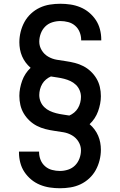

<svg xmlns="http://www.w3.org/2000/svg" viewBox="-20 -851 640 1022"><path d="M299 151Q272 151 245 147Q218 143 192.5 132.5Q167 122 146 104.5Q125 87 110 64.5Q95 42 88 15Q81 -12 81 -39V-44H188V-41Q188 -20 196 0Q204 20 220 34Q236 48 257 53.5Q278 59 299 59Q321 59 342.5 52Q364 45 379.5 29.5Q395 14 403 -7.5Q411 -29 411 -51Q411 -75 398 -96.5Q385 -118 363.5 -130.5Q342 -143 318 -147Q294 -151 269.5 -154.5Q245 -158 221.5 -164Q198 -170 176.5 -181Q155 -192 137 -209Q119 -226 106.5 -247Q94 -268 88.5 -292Q83 -316 83 -341Q83 -361 87 -381.5Q91 -402 98 -421.5Q105 -441 116.5 -458.5Q128 -476 143 -490Q128 -503 116.5 -518.5Q105 -534 97.5 -551.5Q90 -569 86.5 -588Q83 -607 83 -626Q83 -654 90 -682Q97 -710 110.5 -734.5Q124 -759 145 -778.5Q166 -798 191.5 -810Q217 -822 245 -826.5Q273 -831 301 -831Q328 -831 355 -827Q382 -823 407.5 -812.5Q433 -802 454 -784.5Q475 -767 490 -744.5Q505 -722 512 -695Q519 -668 519 -641V-636H412V-639Q412 -660 404 -680Q396 -700 380 -714Q364 -728 343 -733.5Q322 -739 301 -739Q279 -739 257.5 -732Q236 -725 220.5 -709.5Q205 -694 197 -672.5Q189 -651 189 -629Q189 -605 202 -583.5Q215 -562 236.5 -549.5Q258 -537 282 -533Q306 -529 330.5 -525.5Q355 -522 378.5 -516Q402 -510 423.5 -499Q445 -488 463 -471Q481 -454 493.5 -433Q506 -412 511.5 -388Q517 -364 517 -339Q517 -319 513 -298.5Q509 -278 502 -258.5Q495 -239 483.5 -221.5Q472 -204 457 -190Q472 -177 483.5 -161.5Q495 -146 502.5 -128.5Q510 -111 513.5 -92Q517 -73 517 -54Q517 -26 510 2Q503 30 489.5 54.5Q476 79 455 98.5Q434 118 408.5 130Q383 142 355 146.5Q327 151 299 151ZM349 -236Q363 -242 375 -252Q387 -262 395 -275.5Q403 -289 407 -304.5Q411 -320 411 -335Q411 -353 404 -370Q397 -387 384 -399.5Q371 -412 355 -419.5Q339 -427 321.5 -431.5Q304 -436 286.5 -438.5Q269 -441 251 -444Q237 -438 225 -428Q213 -418 205 -404.5Q197 -391 193 -375.5Q189 -360 189 -345Q189 -327 196 -310Q203 -293 216 -280.5Q229 -268 245 -260.5Q261 -253 278.5 -248.5Q296 -244 313.5 -241.5Q331 -239 349 -236Z"/></svg>

Font: Iosevka Semibold Extended
Style: Regular
Weight: 600
Width: 7
Monospace: yes
Designer: Belleve Invis
Foundry: Belleve Invis
Version: Version 32.5.0; ttfautohint (v1.8.4)